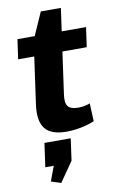

<svg xmlns="http://www.w3.org/2000/svg" viewBox="-103 -722 641 1060"><g transform="rotate(-10 218.0 -192.0)"><path d="M230.4 10.1Q143.9 10.1 110.2 -32.9Q76.6 -75.9 89.1 -166.4L138.4 -518.4L204.8 -668.4H317.3L251.1 -195.8Q244.1 -148.4 259.1 -128.8Q274.1 -109.3 316.5 -109.3Q332 -109.3 348.9 -112.1Q365.7 -114.9 382.7 -121.4L387.2 -20.5Q366 -11.8 339.3 -4.7Q312.7 2.5 284.8 6.3Q256.9 10.1 230.4 10.1ZM51.3 -540H435.9L420.1 -429.8H35.6ZM245.9 50 228.8 172.6 151.8 283.7 96.4 265.9 157.5 101.7 206.8 183.2H79.9L98.5 50Z"/></g></svg>

Font: Pathway Extreme 8pt Thin
Style: Italic
Weight: 100
Italic angle: -8°
Designer: Eduardo Rodriguez Tunni
Foundry: Eduardo Rodriguez Tunni
Version: Version 1.000